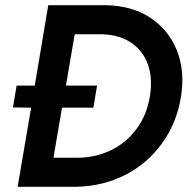

<svg xmlns="http://www.w3.org/2000/svg" viewBox="-20 -720 723 740"><path d="M186 -112 219 -305H340L354 -390H234L268 -588H369Q438 -587 484 -556.5Q530 -526 549.5 -473Q569 -420 558 -350Q546 -277 507 -224Q468 -171 409.5 -142Q351 -113 281 -112ZM30 -306 100 -305 48 0H118H166H272Q378 -2 464 -46.5Q550 -91 606 -169.5Q662 -248 678 -350Q693 -449 661 -527.5Q629 -606 558 -652.5Q487 -699 384 -700H287H238H166L114 -390H44Z"/></svg>

Font: Jost* 500 Medium Italic
Style: Italic
Weight: 500
Italic angle: -10°
Version: Version 3.200; ttfautohint (v0.97) -l 8 -r 50 -G 200 -x 14 -